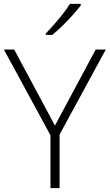

<svg xmlns="http://www.w3.org/2000/svg" viewBox="-20 -969 565 989"><path d="M263 -322 473 -714H525L287 -276V0H240V-272L0 -714H53ZM396 -941Q380 -920 355.5 -892.5Q331 -865 303 -837.5Q275 -810 249 -789H216V-797Q236 -817 259.5 -844Q283 -871 305 -899Q327 -927 340 -949H396Z"/></svg>

Font: Noto Kufi Arabic ExtraLight
Style: Regular
Weight: 200
Designer: Monotype Design Team, David Williams, Khaled Hosny
Foundry: Google LLC
Version: Version 2.109; ttfautohint (v1.8.4.7-5d5b)